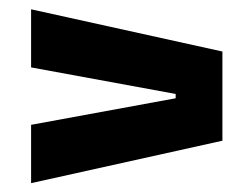

<svg xmlns="http://www.w3.org/2000/svg" viewBox="-20 -520 554 423"><path d="M367 -303.5V-313L48.5 -371.5V-499.5L470 -406.5V-210L48.5 -116.5V-245Z"/></svg>

Font: Anek Kannada Medium
Style: Bold
Weight: 700
Version: Version 1.003